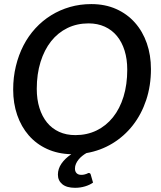

<svg xmlns="http://www.w3.org/2000/svg" viewBox="-20 -748 790 940"><path d="M414.5 99Q422 99 424 106L435.5 146Q419.5 157.5 396.2 164.5Q373 171.5 347.5 171.5Q306.5 171.5 285 153.8Q263.5 136 263.5 107Q263.5 78.5 280.8 53.2Q298 28 329 7Q263 5.5 210.2 -18.8Q157.5 -43 120.8 -85.2Q84 -127.5 64.2 -184.8Q44.5 -242 44.5 -309.5Q44.5 -370 57.8 -424.5Q71 -479 95 -525.5Q119 -572 153.5 -609.5Q188 -647 230.5 -673.2Q273 -699.5 322.5 -713.8Q372 -728 427 -728Q494.5 -728 548.5 -704Q602.5 -680 640.5 -637.2Q678.5 -594.5 698.8 -536.2Q719 -478 719 -409.5Q719 -328.5 695.8 -258.5Q672.5 -188.5 630.5 -134.8Q588.5 -81 530.5 -45.8Q472.5 -10.5 403 1.5Q392.5 7.5 382.5 15.5Q372.5 23.5 364.8 33Q357 42.5 352 53.8Q347 65 347 77.5Q347 91.5 355 99.8Q363 108 377.5 108Q386.5 108 392.5 106.5Q398.5 105 402.8 103.5Q407 102 409.5 100.5Q412 99 414.5 99ZM603 -407Q603 -458.5 590 -500.2Q577 -542 552.5 -571.8Q528 -601.5 492.8 -617.5Q457.5 -633.5 413.5 -633.5Q357 -633.5 310.2 -610.8Q263.5 -588 230.2 -546Q197 -504 178.5 -444.8Q160 -385.5 160 -313Q160 -261.5 173 -219.8Q186 -178 210.2 -148.2Q234.5 -118.5 269.5 -102.5Q304.5 -86.5 349 -86.5Q406 -86.5 452.8 -109.2Q499.5 -132 533 -173.8Q566.5 -215.5 584.8 -274.8Q603 -334 603 -407Z"/></svg>

Font: Lato Semibold
Style: Italic
Weight: 600
Italic angle: -7°
Designer: Lukasz Dziedzic
Foundry: tyPoland Lukasz Dziedzic
Version: Version 2.006; 2014-01-15